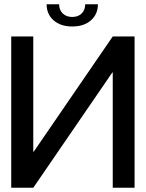

<svg xmlns="http://www.w3.org/2000/svg" viewBox="-20 -886 688 906"><path d="M615 -714V0H512V-544H510L137 0H33V-714H137V-170H139L512 -714ZM321 -761Q266 -761 233 -790Q200 -819 200 -866H259Q259 -839 276 -822.5Q293 -806 321 -806Q349 -806 365.5 -822.5Q382 -839 382 -866H442Q442 -819 409 -790Q376 -761 321 -761Z"/></svg>

Font: Non Bureau
Style: Regular
Weight: 400
Designer: Jona Saucedo
Foundry: Non Foundry
Version: Version 1.000; ttfautohint (v1.8.4)